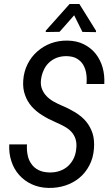

<svg xmlns="http://www.w3.org/2000/svg" viewBox="-20 -922 547 952"><path d="M456.1 -762.7V-769.5L373.5 -902.3H325.2L207 -770V-763.2L275.4 -764.2L347.7 -846.2L388.7 -763.7ZM357.9 -183.1C356 -165 351.6 -148.4 344.2 -134.3C336.9 -119.6 327.1 -107.4 315.9 -97.2C304.2 -86.9 290.5 -79.6 275.4 -74.2C259.8 -68.8 242.7 -66.4 224.6 -66.9C203.6 -67.4 186 -71.3 171.4 -78.6C156.7 -85.9 145 -95.7 136.2 -108.4C127 -120.6 120.6 -135.3 117.2 -152.3C113.8 -168.9 112.3 -187 113.8 -206.1H25.9C24.4 -176.3 27.8 -147.9 36.6 -122.1C44.9 -96.2 58.1 -73.2 75.2 -54.2C92.3 -35.2 112.8 -19.5 137.7 -8.3C162.1 2.9 189.9 9.3 220.7 9.8C250.5 10.3 278.3 6.3 304.7 -2.4C331.1 -11.2 354.5 -23.9 374.5 -41C394.5 -57.6 410.6 -78.1 423.3 -102.5C436 -126.5 443.4 -153.8 445.8 -184.1C448.2 -212.9 445.8 -238.8 439 -260.7C431.6 -282.7 420.9 -302.7 406.7 -319.8C392.1 -336.9 374.5 -351.6 354 -364.3C333 -377 310.5 -388.7 285.6 -398.9C271.5 -404.8 258.3 -411.6 245.1 -418.9C231.9 -426.3 220.7 -435.1 210.9 -445.3C201.2 -455.1 193.8 -466.8 188.5 -480C183.1 -493.2 181.2 -507.8 183.1 -524.9C185.1 -542.5 189.5 -558.6 196.3 -573.2C202.6 -587.9 211.4 -600.6 222.7 -611.3C233.9 -621.6 246.6 -629.9 261.7 -635.7C276.4 -641.1 293 -644 311 -643.6C331.1 -643.1 348.1 -639.2 361.3 -631.3C374.5 -623.5 385.3 -613.3 392.6 -600.6C399.9 -587.9 405.3 -573.2 407.7 -556.6C410.2 -540 410.6 -522.9 409.2 -505.4H497.1C498.5 -534.2 496.1 -561.5 488.8 -587.4C481.4 -613.3 469.7 -635.7 454.6 -655.3C439 -674.8 419.4 -690.4 396.5 -702.1C373 -713.9 346.2 -720.2 315.4 -720.7C286.1 -721.2 258.8 -716.8 232.9 -707.5C207 -697.8 184.6 -684.1 165 -667C145 -649.4 128.9 -628.4 116.7 -604C104.5 -579.6 97.2 -552.7 95.2 -523.4C93.3 -496.6 96.2 -472.2 104 -451.2C111.3 -429.7 122.6 -410.6 137.2 -394C151.9 -377.4 169.4 -362.8 189.5 -350.6C209.5 -337.9 231 -326.7 253.9 -316.9C270 -310.1 284.7 -302.7 298.3 -295.4C312 -288.1 323.7 -279.3 333.5 -269C342.8 -258.8 350.1 -246.6 354.5 -232.9C358.9 -218.8 360.4 -202.1 357.9 -183.1Z"/></svg>

Font: Roboto Condensed
Style: Italic
Weight: 400
Designer: Google
Version: Version 1.000;PS 001.000;hotconv 1.0.88;makeotf.lib2.5.64775